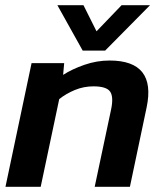

<svg xmlns="http://www.w3.org/2000/svg" viewBox="-20 -716 628 736"><path d="M297 -522 200 -696H300L350 -596L446 -696H555L383 -522ZM1 0 101 -474H226L222 -429Q256 -451 303.5 -467.5Q351 -484 400 -484Q580 -484 542 -304L478 0H343L406 -297Q416 -345 402 -365Q388 -385 338 -385Q301 -385 267 -371Q233 -357 207 -336L136 0Z"/></svg>

Font: Kanit Medium
Style: Italic
Weight: 500
Italic angle: -12°
Designer: Katatrad Team
Foundry: CadsonDemak
Version: Version 2.000; ttfautohint (v1.8.3)